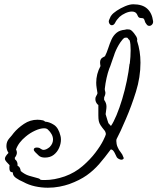

<svg xmlns="http://www.w3.org/2000/svg" viewBox="-20 -767 736 898"><path d="M304 94Q284 101 258 106Q232 111 204 111Q174 111 144 104.5Q114 98 89 84Q70 76 55 65.5Q40 55 40 41V40L39 39Q29 38 26.5 32.5Q24 27 24 20Q24 16 24 12.5Q24 9 25 6Q16 -4 9.5 -11Q3 -18 3 -25Q3 -35 20 -52L19 -53Q14 -61 12 -69Q10 -77 10 -84Q10 -105 23.5 -120Q37 -135 44 -145Q63 -168 92 -187.5Q121 -207 155 -207Q168 -207 181 -204Q186 -203 191 -198Q211 -197 232.5 -183Q254 -169 263 -131Q264 -127 264.5 -123Q265 -119 265 -114Q265 -95 256.5 -75.5Q248 -56 231.5 -43Q215 -30 190 -30Q171 -30 161 -39.5Q151 -49 145 -55Q138 -62 138 -67Q138 -77 153 -77Q163 -77 169 -72Q177 -66 184 -66Q196 -66 212 -79Q221 -88 224.5 -97Q228 -106 228 -114Q228 -127 221.5 -139Q215 -151 204 -161Q198 -167 186 -167Q168 -167 144 -156Q120 -145 100 -128Q84 -115 72.5 -100Q61 -85 55 -68Q57 -64 58 -60.5Q59 -57 59 -53Q59 -42 49 -29Q49 -25 50 -22Q64 -12 62 8Q70 12 73 18.5Q76 25 77 33Q96 49 116 55Q136 61 159 67Q163 68 165.5 70Q168 72 170 74Q175 75 180 75Q185 75 190 75Q234 75 283 58Q330 41 366 10Q402 -21 426.5 -53.5Q451 -86 463 -110.5Q475 -135 475 -139V-141Q475 -143 474 -146.5Q473 -150 471 -154Q457 -171 450.5 -181Q444 -191 442 -201Q440 -211 440 -228V-276L437 -278Q426 -289 426 -304Q426 -312 430 -318Q434 -324 436 -331Q434 -344 432 -356Q430 -368 430 -380Q430 -421 450 -458Q449 -463 448.5 -467.5Q448 -472 448 -476Q448 -484 452 -490.5Q456 -497 469 -503L471 -504Q480 -522 486.5 -542.5Q493 -563 501.5 -582Q510 -601 525 -613.5Q540 -626 565 -628Q573 -631 585 -629Q593 -628 603 -616Q607 -612 610 -607Q613 -602 617 -597Q624 -584 621 -577V-576Q637 -528 637 -474Q637 -406 616 -338.5Q595 -271 569 -211Q556 -180 544.5 -155.5Q533 -131 525 -116Q525 -115 524.5 -113Q524 -111 524 -108Q524 -102 525.5 -93.5Q527 -85 531 -77Q536 -65 544.5 -55Q553 -45 557 -32Q561 -26 555 -22Q551 -20 548 -20Q542 -20 535 -24Q528 -28 526 -32Q524 -37 516 -52.5Q508 -68 499 -68H498Q470 -30 444 0Q418 30 385.5 53Q353 76 304 94ZM499 -178Q511 -195 525 -228.5Q539 -262 551.5 -303.5Q564 -345 573 -388.5Q582 -432 586 -469H587Q589 -486 590 -501.5Q591 -517 591 -532Q591 -546 590 -558.5Q589 -571 586 -579Q583 -581 580 -585Q579 -587 577 -589Q575 -591 573 -591Q565 -591 562 -590Q554 -585 543 -569Q527 -545 517 -519Q515 -513 513 -507Q511 -501 509 -496Q504 -483 500 -470Q496 -457 491 -446Q484 -427 478.5 -402.5Q473 -378 470 -351Q470 -348 470.5 -345Q471 -342 472 -339Q472 -338 472.5 -336.5Q473 -335 473 -333Q473 -327 471 -321.5Q469 -316 467 -311V-300Q478 -285 478 -269Q478 -261 476.5 -252Q475 -243 474 -233L483 -203L487 -191L496 -181ZM503 -649Q496 -649 491.5 -657Q487 -665 490 -673Q492 -677 495 -684.5Q498 -692 501 -695Q508 -705 526 -717Q544 -729 565.5 -738Q587 -747 603 -747Q646 -747 668.5 -726.5Q691 -706 696 -668Q697 -659 691.5 -652.5Q686 -646 678 -646Q670 -646 665 -654Q659 -661 657.5 -667.5Q656 -674 653 -678.5Q650 -683 637 -683Q628 -683 623.5 -694.5Q619 -706 611 -710Q605 -713 597 -713Q583 -713 566.5 -705.5Q550 -698 539 -688Q525 -674 519 -661.5Q513 -649 503 -649Z"/></svg>

Font: RU Serius
Style: Regular
Weight: 400
Designer: Robert E. Leuschke
Foundry: Robert E. Leuschke
Version: Version 1.011; ttfautohint (v1.8.3)